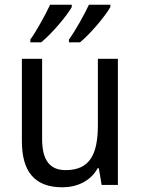

<svg xmlns="http://www.w3.org/2000/svg" viewBox="-20 -786 599 816"><path d="M449 -756V-766H358C340 -727 302 -658 273 -618V-606H320C363 -641 428 -718 449 -756ZM285 -756V-766H193C174 -725 138 -659 109 -618V-606H155C201 -644 263 -717 285 -756ZM481 -536H396V-255C396 -129 361 -63 259 -63C191 -63 159 -106 159 -195V-536H73V-186C73 -56 128 10 245 10C307 10 365 -16 395 -71H400L412 0H481Z"/></svg>

Font: Noto Sans Gurmukhi UI SemiCondensed
Style: Regular
Weight: 400
Width: 4
Designer: Jelle Bosma - Monotype Design Team
Foundry: Monotype Imaging Inc.
Version: Version 2.004